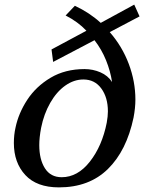

<svg xmlns="http://www.w3.org/2000/svg" viewBox="-20 -801 624 831"><path d="M455 -662Q509 -600 537.5 -524Q566 -448 566 -370Q566 -334 558 -292Q528 -149 447 -69.5Q366 10 235 10Q139 10 89.5 -43.5Q40 -97 40 -182Q40 -217 47 -248Q60 -311 98 -369Q136 -427 199 -464.5Q262 -502 346 -502Q382 -502 414.5 -488Q447 -474 465 -446Q458 -493 439 -540Q420 -587 389 -627L210 -533L203 -587L354 -668Q317 -707 264 -734L304 -776Q368 -746 416 -702L561 -781L584 -730ZM447 -319Q447 -379 418.5 -418Q390 -457 341 -457Q300 -457 262.5 -430.5Q225 -404 197.5 -356Q170 -308 158 -248Q150 -206 150 -173Q150 -111 174.5 -72.5Q199 -34 247 -34Q316 -34 369 -101.5Q422 -169 442 -270Q447 -298 447 -319Z"/></svg>

Font: Taviraj Medium
Style: Italic
Weight: 500
Italic angle: -12°
Designer: Katatrad Team
Foundry: CadsonDemak
Version: Version 1.001